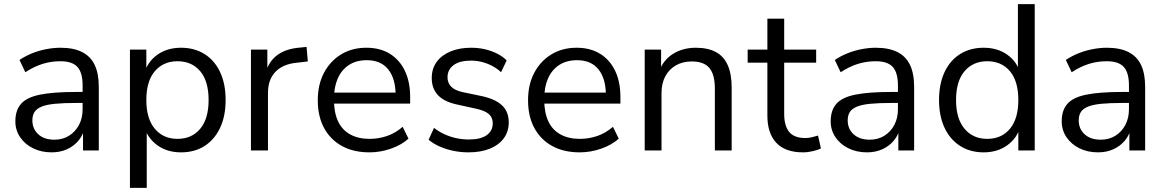

<svg xmlns="http://www.w3.org/2000/svg" viewBox="-20 -725 5611 925"><path d="M229 9Q179 9 139.5 -10.5Q100 -30 77 -64Q54 -98 54 -140Q54 -194 81.5 -225Q109 -256 172.5 -269Q236 -282 346 -282H391V-229H347Q286 -229 245 -225Q204 -221 180 -211Q156 -201 146 -185Q136 -169 136 -145Q136 -104 164.5 -78Q193 -52 242 -52Q282 -52 312.5 -71Q343 -90 360.5 -123Q378 -156 378 -199V-313Q378 -375 353 -402.5Q328 -430 271 -430Q227 -430 186 -417.5Q145 -405 102 -377L74 -436Q100 -454 133 -467.5Q166 -481 202 -488Q238 -495 271 -495Q334 -495 375 -474.5Q416 -454 436 -412.5Q456 -371 456 -306V0H380V-113H389Q381 -75 358.5 -48Q336 -21 303 -6Q270 9 229 9Z M606 180V-486H685V-371H675Q691 -428 738.5 -461.5Q786 -495 852 -495Q917 -495 965.5 -464.5Q1014 -434 1040.5 -377.5Q1067 -321 1067 -243Q1067 -166 1040.5 -109.5Q1014 -53 966 -22Q918 9 852 9Q786 9 739 -24.5Q692 -58 675 -114H687V180ZM835 -56Q904 -56 944.5 -104.5Q985 -153 985 -243Q985 -334 944.5 -382Q904 -430 835 -430Q767 -430 726 -382Q685 -334 685 -243Q685 -153 726 -104.5Q767 -56 835 -56Z M1189 0V-486H1268V-371H1258Q1275 -430 1317 -460.5Q1359 -491 1428 -496L1457 -499L1463 -429L1412 -423Q1344 -417 1307.5 -379.5Q1271 -342 1271 -277V0Z M1760 9Q1683 9 1627.5 -21.5Q1572 -52 1541.5 -108Q1511 -164 1511 -242Q1511 -318 1541 -374.5Q1571 -431 1623.5 -463Q1676 -495 1745 -495Q1811 -495 1858 -466Q1905 -437 1930.5 -384Q1956 -331 1956 -257V-226H1573V-279H1902L1886 -266Q1886 -346 1850.5 -390.5Q1815 -435 1747 -435Q1696 -435 1660.5 -411.5Q1625 -388 1607 -346.5Q1589 -305 1589 -250V-244Q1589 -183 1608.5 -141Q1628 -99 1667 -77.5Q1706 -56 1760 -56Q1803 -56 1843.5 -69.5Q1884 -83 1920 -114L1948 -57Q1915 -27 1864 -9Q1813 9 1760 9Z M2237 9Q2199 9 2163.5 1.5Q2128 -6 2097.5 -19.5Q2067 -33 2045 -52L2071 -109Q2095 -90 2123 -77.5Q2151 -65 2180 -59Q2209 -53 2239 -53Q2296 -53 2325 -74Q2354 -95 2354 -131Q2354 -159 2335 -175.5Q2316 -192 2275 -201L2184 -221Q2121 -234 2090.5 -266Q2060 -298 2060 -349Q2060 -394 2083.5 -426.5Q2107 -459 2150 -477Q2193 -495 2250 -495Q2284 -495 2315 -488Q2346 -481 2373.5 -467.5Q2401 -454 2421 -434L2394 -377Q2375 -395 2351 -407.5Q2327 -420 2301.5 -426.5Q2276 -433 2250 -433Q2194 -433 2165 -411Q2136 -389 2136 -353Q2136 -325 2154 -307Q2172 -289 2210 -281L2301 -262Q2366 -248 2398.5 -217.5Q2431 -187 2431 -135Q2431 -91 2407 -58.5Q2383 -26 2339.5 -8.5Q2296 9 2237 9Z M2773 9Q2696 9 2640.5 -21.5Q2585 -52 2554.5 -108Q2524 -164 2524 -242Q2524 -318 2554 -374.5Q2584 -431 2636.5 -463Q2689 -495 2758 -495Q2824 -495 2871 -466Q2918 -437 2943.5 -384Q2969 -331 2969 -257V-226H2586V-279H2915L2899 -266Q2899 -346 2863.5 -390.5Q2828 -435 2760 -435Q2709 -435 2673.5 -411.5Q2638 -388 2620 -346.5Q2602 -305 2602 -250V-244Q2602 -183 2621.5 -141Q2641 -99 2680 -77.5Q2719 -56 2773 -56Q2816 -56 2856.5 -69.5Q2897 -83 2933 -114L2961 -57Q2928 -27 2877 -9Q2826 9 2773 9Z M3086 0V-486H3165V-378H3154Q3175 -436 3222.5 -465.5Q3270 -495 3332 -495Q3390 -495 3428.5 -474.5Q3467 -454 3486 -411Q3505 -368 3505 -303V0H3424V-298Q3424 -343 3412.5 -372Q3401 -401 3376.5 -415Q3352 -429 3313 -429Q3269 -429 3236 -410Q3203 -391 3185 -357Q3167 -323 3167 -277V0Z M3849 9Q3763 9 3720 -37Q3677 -83 3677 -168V-423H3582V-486H3677V-635H3758V-486H3912V-423H3758V-176Q3758 -119 3782 -89.5Q3806 -60 3860 -60Q3876 -60 3892 -64Q3908 -68 3921 -72L3935 -10Q3922 -3 3897 3Q3872 9 3849 9Z M4157 9Q4107 9 4067.5 -10.5Q4028 -30 4005 -64Q3982 -98 3982 -140Q3982 -194 4009.5 -225Q4037 -256 4100.5 -269Q4164 -282 4274 -282H4319V-229H4275Q4214 -229 4173 -225Q4132 -221 4108 -211Q4084 -201 4074 -185Q4064 -169 4064 -145Q4064 -104 4092.5 -78Q4121 -52 4170 -52Q4210 -52 4240.5 -71Q4271 -90 4288.5 -123Q4306 -156 4306 -199V-313Q4306 -375 4281 -402.5Q4256 -430 4199 -430Q4155 -430 4114 -417.5Q4073 -405 4030 -377L4002 -436Q4028 -454 4061 -467.5Q4094 -481 4130 -488Q4166 -495 4199 -495Q4262 -495 4303 -474.5Q4344 -454 4364 -412.5Q4384 -371 4384 -306V0H4308V-113H4317Q4309 -75 4286.5 -48Q4264 -21 4231 -6Q4198 9 4157 9Z M4719 9Q4654 9 4605.5 -22Q4557 -53 4530.5 -109.5Q4504 -166 4504 -243Q4504 -321 4530.5 -377.5Q4557 -434 4605.5 -464.5Q4654 -495 4719 -495Q4785 -495 4832 -462Q4879 -429 4895 -373H4884V-705H4965V0H4886V-116H4896Q4880 -59 4832.5 -25Q4785 9 4719 9ZM4736 -56Q4805 -56 4845.5 -104.5Q4886 -153 4886 -243Q4886 -334 4845.5 -382Q4805 -430 4736 -430Q4668 -430 4627 -382Q4586 -334 4586 -243Q4586 -153 4627 -104.5Q4668 -56 4736 -56Z M5270 9Q5220 9 5180.5 -10.5Q5141 -30 5118 -64Q5095 -98 5095 -140Q5095 -194 5122.5 -225Q5150 -256 5213.5 -269Q5277 -282 5387 -282H5432V-229H5388Q5327 -229 5286 -225Q5245 -221 5221 -211Q5197 -201 5187 -185Q5177 -169 5177 -145Q5177 -104 5205.5 -78Q5234 -52 5283 -52Q5323 -52 5353.5 -71Q5384 -90 5401.5 -123Q5419 -156 5419 -199V-313Q5419 -375 5394 -402.5Q5369 -430 5312 -430Q5268 -430 5227 -417.5Q5186 -405 5143 -377L5115 -436Q5141 -454 5174 -467.5Q5207 -481 5243 -488Q5279 -495 5312 -495Q5375 -495 5416 -474.5Q5457 -454 5477 -412.5Q5497 -371 5497 -306V0H5421V-113H5430Q5422 -75 5399.5 -48Q5377 -21 5344 -6Q5311 9 5270 9Z"/></svg>

Font: Nunito Sans 12pt ExtraLight 12pt
Style: Regular
Weight: 400
Version: Version 3.101;gftools[0.9.27]